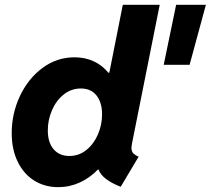

<svg xmlns="http://www.w3.org/2000/svg" viewBox="-20 -772 878 800"><path d="M390.1 -65.9H388.2Q354.5 -30.8 312.3 -11.5Q270 7.8 222.7 7.8Q167 7.8 123 -19.3Q79.1 -46.4 54 -97.7Q28.8 -148.9 28.8 -217.8Q28.8 -298.3 62.7 -371.1Q96.7 -443.8 156.5 -488.5Q216.3 -533.2 290.5 -533.2Q334.5 -533.2 370.4 -516.6Q406.2 -500 431.2 -469.2H435.5L491.7 -752H645.5L530.3 -175.8Q527.8 -162.6 527.8 -155.3Q527.8 -142.1 534.4 -134.3Q541 -126.5 557.6 -119.1L482.9 6.3Q445.8 -8.3 422.6 -25.6Q399.4 -43 390.1 -65.9ZM405.3 -295.4Q405.3 -344.7 382.3 -374Q359.4 -403.3 316.9 -403.3Q276.9 -403.3 245.4 -378.2Q213.9 -353 196.5 -312.5Q179.2 -272 179.2 -229Q179.2 -178.2 203.4 -150.1Q227.5 -122.1 269 -122.1Q309.1 -122.1 340.1 -147.2Q371.1 -172.4 388.2 -212.4Q405.3 -252.4 405.3 -295.4ZM713.9 -752H837.9L770 -502H662.1Z"/></svg>

Font: Reddit Sans Fudge ExBold Italic
Style: Regular
Weight: 800
Italic angle: -11.25°
Designer: Stephen Hutchings
Version: Version 1.013